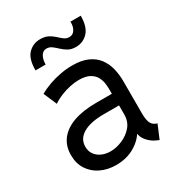

<svg xmlns="http://www.w3.org/2000/svg" viewBox="-173 -829 875 947"><g transform="rotate(-30 264.0 -355.0)"><path d="M212.9 7.8Q165 7.8 126.5 -10.7Q87.9 -29.3 65.4 -63.7Q43 -98.1 43 -146.5Q43 -197.8 70.8 -233.9Q98.6 -270 151.4 -288.8Q204.1 -307.6 279.3 -307.6H386.7V-240.2H285.2Q208.5 -240.2 166.7 -215.8Q125 -191.4 125 -146.5Q125 -120.6 138.2 -102.3Q151.4 -84 173.6 -74.2Q195.8 -64.5 222.7 -64.5Q254.9 -64.5 289.3 -78.9Q323.7 -93.3 347.4 -120.8Q371.1 -148.4 371.1 -188.5V-242.2L369.1 -272.5V-330.1Q369.1 -342.8 367.2 -362.5Q365.2 -382.3 355.7 -401.9Q346.2 -421.4 323.7 -434.8Q301.3 -448.2 260.7 -448.2Q236.8 -448.2 209.2 -442.1Q181.6 -436 155.5 -425.3Q129.4 -414.6 109.4 -400.4L77.1 -475.6Q103 -490.7 135 -502.2Q167 -513.7 201.4 -520Q235.8 -526.4 268.6 -526.4Q321.3 -526.4 356.2 -510.7Q391.1 -495.1 411.6 -467.8Q432.1 -440.4 440.7 -405.5Q449.2 -370.6 449.2 -332V-150.4Q449.2 -117.7 456.3 -98.6Q463.4 -79.6 481.4 -72.3L491.2 -68.4L459 7.8L445.3 2Q418 -9.8 398.4 -32.7Q378.9 -55.7 378.9 -78.1L395.5 -72.3H363.3L384.8 -85.9Q365.7 -47.4 320.1 -19.8Q274.4 7.8 212.9 7.8ZM100.6 -595.7Q100.6 -661.1 128.4 -689.5Q156.2 -717.8 196.3 -717.8Q223.6 -717.8 241.7 -708.3Q259.8 -698.7 273.2 -686Q286.6 -673.3 299.3 -663.8Q312 -654.3 328.1 -654.3Q348.1 -654.3 359.6 -672.1Q371.1 -689.9 370.1 -717.8H428.7Q428.7 -654.8 400.9 -625.2Q373 -595.7 332 -595.7Q306.6 -595.7 289.1 -605.7Q271.5 -615.7 257.6 -628.9Q243.7 -642.1 230.5 -652.1Q217.3 -662.1 200.2 -662.1Q181.2 -662.1 169.9 -644Q158.7 -626 158.2 -595.7Z"/></g></svg>

Font: Reddit Sans
Style: Regular
Weight: 400
Designer: Stephen Hutchings
Foundry: Reddit
Version: Version 1.014